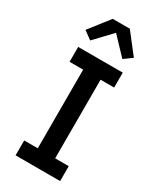

<svg xmlns="http://www.w3.org/2000/svg" viewBox="-242 -1053 934 1127"><g transform="rotate(30 225.0 -489.5)"><path d="M74 0V-101H166V-634H74V-735H376V-634H284V-101H376V0ZM116 -803 61 -843 167 -979H283L389 -843L334 -803L225 -918Z"/></g></svg>

Font: Iosevka Book
Style: Bold
Weight: 700
Designer: Belleve Invis
Foundry: Belleve Invis
Version: Version 28.0.7; ttfautohint (v1.8.3)